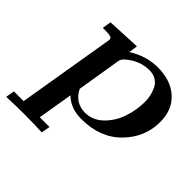

<svg xmlns="http://www.w3.org/2000/svg" viewBox="-162 -611 965 965"><g transform="rotate(45 320.5 -128.0)"><path d="M3.9 193.8 12.2 147H81.1L166 -361.8Q168 -371.6 168 -375Q168 -386.2 161.9 -389.2Q155.8 -392.1 143.1 -394Q131.8 -395 102.1 -395L109.9 -441.9L289.1 -450.2L282.2 -402.8Q356.4 -449.7 437 -450.2Q531.2 -450.2 586.2 -400.1Q641.1 -350.1 641.1 -264.2Q641.1 -155.3 562 -74.7Q482.9 5.9 349.1 5.9Q272.9 5.9 227.1 -40L195.8 147H265.1L256.8 193.8Q206.1 190.9 130.9 190.9Q66.9 190.9 3.9 193.8ZM236.8 -96.2Q269 -30.3 339.8 -29.8Q394 -29.8 435.1 -69.3Q476.1 -108.9 495.6 -165.5Q515.1 -222.2 515.1 -283.2Q515.1 -303.2 511 -322.5Q506.8 -341.8 497.3 -362.8Q487.8 -383.8 468 -397Q448.2 -410.2 418.9 -410.2Q348.1 -410.2 290 -357.9Q276.9 -344.7 274.9 -330.1Z"/></g></svg>

Font: CMU Serif Extra
Style: BoldSlanted
Weight: 700
Italic angle: -9.46001°
Version: Version 0.7.0